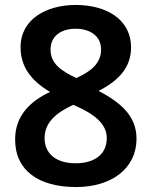

<svg xmlns="http://www.w3.org/2000/svg" viewBox="-20 -795 612 775"><path d="M287 -40C427 -40 531 -112 531 -236C531 -332 458 -386 378 -428C458 -469 509 -522 509 -603C509 -720 405 -775 286 -775C169 -775 63 -719 63 -604C63 -523 109 -467 182 -424C97 -384 41 -324 41 -232C41 -106 137 -40 287 -40ZM288 -480C230 -508 184 -536 184 -595C184 -648 225 -679 285 -679C342 -679 388 -651 388 -595C388 -540 348 -507 288 -480ZM285 -136C204 -136 160 -177 160 -237C160 -298 202 -338 276 -372L291 -365C362 -333 411 -294 411 -238C411 -173 363 -136 285 -136Z"/></svg>

Font: Noto Sans Tamil UI SemiBold
Style: Regular
Weight: 600
Designer: Jelle Bosma - Monotype Design Team
Foundry: Monotype Imaging Inc.
Version: Version 2.004